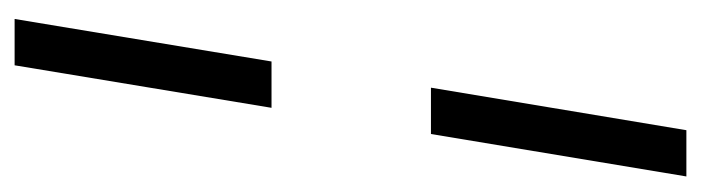

<svg xmlns="http://www.w3.org/2000/svg" viewBox="-348 -420 904 247"><g transform="rotate(90 103.5 -296.0)"><path d="M58.6 -193.8H118.2L63.5 136.7H3.9ZM206.5 -727.5 151.9 -398.9H92.3L147 -727.5Z"/></g></svg>

Font: Inter Display Light
Style: Italic
Weight: 300
Italic angle: -9.39999°
Designer: Rasmus Andersson
Foundry: rsms
Version: Version 4.000;git-a52131595